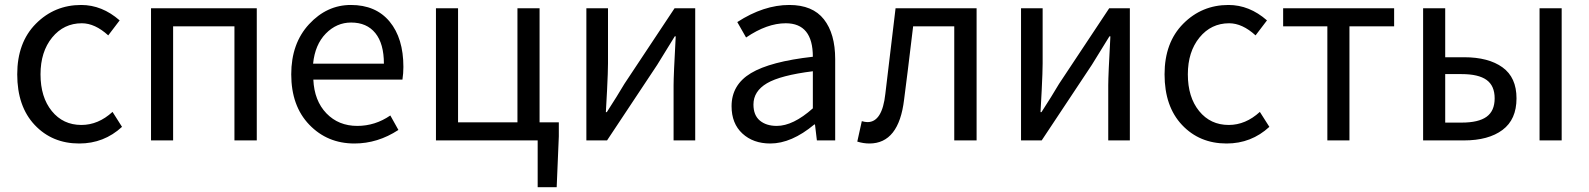

<svg xmlns="http://www.w3.org/2000/svg" viewBox="-20 -577 6529 789"><path d="M305.7 12.7Q194.3 12.7 122.6 -63.5Q50.8 -139.6 50.8 -271.5Q50.8 -402.3 127.4 -479.5Q204.1 -556.6 313.5 -556.6Q399.4 -556.6 471.7 -493.2L424.8 -431.6Q370.1 -481.4 316.4 -481.4Q242.2 -481.4 194.3 -422.9Q146.5 -364.3 146.5 -271.5Q146.5 -177.7 192.9 -120.6Q239.3 -63.5 314.5 -63.5Q383.8 -63.5 442.4 -117.2L481.4 -55.7Q407.2 12.7 305.7 12.7Z M600.6 0V-543H1035.2V0H943.4V-468.8H691.4V0Z M1436.5 12.7Q1325.2 12.7 1251 -64.5Q1176.8 -141.6 1176.8 -271.5Q1176.8 -398.4 1250 -477.5Q1323.2 -556.6 1421.9 -556.6Q1524.4 -556.6 1581.1 -488.3Q1637.7 -419.9 1637.7 -301.8Q1637.7 -275.4 1633.8 -250H1267.6Q1271.5 -163.1 1321.3 -111.3Q1371.1 -59.6 1448.2 -59.6Q1521.5 -59.6 1584 -102.5L1617.2 -43Q1532.2 12.7 1436.5 12.7ZM1266.6 -315.4H1557.6Q1557.6 -397.5 1522.5 -440.9Q1487.3 -484.4 1422.9 -484.4Q1363.3 -484.4 1318.8 -439Q1274.4 -393.6 1266.6 -315.4Z M2197.3 -74.2H2276.4V-16.6L2267.6 192.4H2189.5V0H1771.5V-543H1862.3V-74.2H2106.4V-543H2197.3Z M2389.6 0V-543H2478.5V-316.4Q2478.5 -283.2 2474.6 -205.6Q2470.7 -127.9 2469.7 -116.2H2473.6Q2516.6 -182.6 2545.9 -232.4L2752 -543H2836.9V0H2748V-226.6Q2748 -267.6 2756.8 -427.7H2752.9Q2701.2 -344.7 2680.7 -310.5L2474.6 0Z M3145.5 12.7Q3075.2 12.7 3030.8 -28.3Q2986.3 -69.3 2986.3 -140.6Q2986.3 -228.5 3065.9 -276.4Q3145.5 -324.2 3320.3 -343.8Q3320.3 -481.4 3209 -481.4Q3131.8 -481.4 3045.9 -422.9L3009.8 -486.3Q3118.2 -556.6 3223.6 -556.6Q3319.3 -556.6 3365.7 -497.6Q3412.1 -438.5 3412.1 -334V0H3336.9L3329.1 -65.4H3326.2Q3232.4 12.7 3145.5 12.7ZM3171.9 -59.6Q3239.3 -59.6 3320.3 -131.8V-284.2Q3187.5 -267.6 3131.8 -234.9Q3076.2 -202.1 3076.2 -147.5Q3076.2 -103.5 3102.5 -81.5Q3128.9 -59.6 3171.9 -59.6Z M3552.7 12.7Q3528.3 12.7 3502.9 4.9L3521.5 -79.1Q3535.2 -75.2 3544.9 -75.2Q3605.5 -75.2 3618.2 -191.4Q3635.7 -333 3660.2 -543H3993.2V0H3901.4V-468.8H3732.4Q3707 -255.9 3695.3 -168Q3673.8 12.7 3552.7 12.7Z M4175.8 0V-543H4264.6V-316.4Q4264.6 -283.2 4260.7 -205.6Q4256.8 -127.9 4255.9 -116.2H4259.8Q4302.7 -182.6 4332 -232.4L4538.1 -543H4623V0H4534.2V-226.6Q4534.2 -267.6 4543 -427.7H4539.1Q4487.3 -344.7 4466.8 -310.5L4260.7 0Z M5020.5 12.7Q4909.2 12.7 4837.4 -63.5Q4765.6 -139.6 4765.6 -271.5Q4765.6 -402.3 4842.3 -479.5Q4918.9 -556.6 5028.3 -556.6Q5114.3 -556.6 5186.5 -493.2L5139.6 -431.6Q5085 -481.4 5031.2 -481.4Q4957 -481.4 4909.2 -422.9Q4861.3 -364.3 4861.3 -271.5Q4861.3 -177.7 4907.7 -120.6Q4954.1 -63.5 5029.3 -63.5Q5098.6 -63.5 5157.2 -117.2L5196.3 -55.7Q5122.1 12.7 5020.5 12.7Z M5434.6 0V-468.8H5252.9V-543H5709V-468.8H5525.4V0Z M5828.1 0V-543H5918.9V-341.8H5996.1Q6096.7 -341.8 6154.3 -300.3Q6211.9 -258.8 6211.9 -172.9Q6211.9 -85.9 6154.3 -43Q6096.7 0 5996.1 0ZM5918.9 -73.2H5986.3Q6055.7 -73.2 6088.9 -97.2Q6122.1 -121.1 6122.1 -172.9Q6122.1 -224.6 6088.9 -248.5Q6055.7 -272.5 5986.3 -272.5H5918.9ZM6306.6 0V-543H6397.5V0Z"/></svg>

Font: irohakakuC Regular
Style: Regular
Weight: 400
Designer: [Source Han Sans]
Ryoko NISHIZUKA Ë•øÂ°öÊ∂ºÂ≠ê (kana & ideographs); Paul D. Hunt (Latin, Greek & Cyrillic); Wenlong ZHAN
Version: Version 1.001.20160904